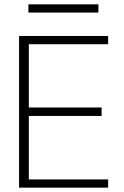

<svg xmlns="http://www.w3.org/2000/svg" viewBox="-20 -866 570 886"><path d="M68 0V-700H479V-662H113V-370H449V-331H113V-38H479V0ZM111 -808V-846H434V-808Z"/></svg>

Font: DM Sans 28pt ExtraLight
Style: Regular
Weight: 250
Version: Version 4.004;gftools[0.9.30]